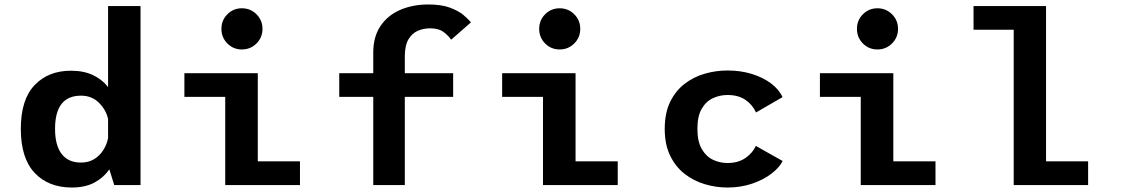

<svg xmlns="http://www.w3.org/2000/svg" viewBox="-20 -827 5010 858"><path d="M301 11Q196.5 11 134.8 -54.5Q73 -120 73 -251Q73 -382 134.5 -446.5Q196 -511 297 -511Q354.5 -511 395.8 -491.2Q437 -471.5 463 -438V-800H608V0H490.5L468.5 -70.5Q444 -34 402.5 -11.5Q361 11 301 11ZM226 -251Q226 -177.5 255.5 -139Q285 -100.5 342 -100.5Q376.5 -100.5 401.8 -116.5Q427 -132.5 442.5 -157.8Q458 -183 463 -210.5V-294.5Q455 -334.5 423 -367Q391 -399.5 342 -399.5Q226 -399.5 226 -251Z M1061 -606Q1022.5 -606 996 -632.8Q969.5 -659.5 969.5 -698Q969.5 -736.5 996 -763.2Q1022.5 -790 1061 -790Q1099.5 -790 1126.2 -763.2Q1153 -736.5 1153 -698Q1153 -659.5 1126.2 -632.8Q1099.5 -606 1061 -606ZM1132 -106H1320.5V0H986.5V-394H804V-500H1132Z M1496 -500H1648V-592Q1648 -663 1680.5 -711Q1713 -759 1768.8 -783Q1824.5 -807 1894.5 -807Q1952.5 -807 1990.8 -792.8Q2029 -778.5 2051.2 -759.8Q2073.5 -741 2084.5 -727L1996 -649.5Q1986.5 -665 1963.8 -682.8Q1941 -700.5 1902 -700.5Q1873 -700.5 1847.2 -689.5Q1821.5 -678.5 1805.2 -651Q1789 -623.5 1789 -574V-500H2005V-394H1789V0H1648V-394H1496Z M2481 -606Q2442.5 -606 2416 -632.8Q2389.5 -659.5 2389.5 -698Q2389.5 -736.5 2416 -763.2Q2442.5 -790 2481 -790Q2519.5 -790 2546.2 -763.2Q2573 -736.5 2573 -698Q2573 -659.5 2546.2 -632.8Q2519.5 -606 2481 -606ZM2552 -106H2740.5V0H2406.5V-394H2224V-500H2552Z M3477.5 -107.5Q3463 -78 3427.2 -50.8Q3391.5 -23.5 3340.8 -6.2Q3290 11 3231 11Q3179.5 11 3129.8 -3.8Q3080 -18.5 3039.5 -50Q2999 -81.5 2974.8 -131.2Q2950.5 -181 2950.5 -251Q2950.5 -322 2974.8 -371.8Q2999 -421.5 3039.5 -452.5Q3080 -483.5 3129.8 -497.8Q3179.5 -512 3231 -512Q3290 -512 3340 -496.5Q3390 -481 3425.8 -454Q3461.5 -427 3477 -393L3358.5 -324.5Q3342.5 -359.5 3310.8 -381Q3279 -402.5 3231 -402.5Q3196.5 -402.5 3165.8 -388.2Q3135 -374 3115.8 -341Q3096.5 -308 3096.5 -251Q3096.5 -195 3115.8 -161.5Q3135 -128 3165.8 -113.2Q3196.5 -98.5 3231 -98.5Q3279 -98.5 3311.5 -121.2Q3344 -144 3357.5 -175Z M3901 -606Q3862.5 -606 3836 -632.8Q3809.5 -659.5 3809.5 -698Q3809.5 -736.5 3836 -763.2Q3862.5 -790 3901 -790Q3939.5 -790 3966.2 -763.2Q3993 -736.5 3993 -698Q3993 -659.5 3966.2 -632.8Q3939.5 -606 3901 -606ZM3972 -106H4160.5V0H3826.5V-394H3644V-500H3972Z M4654.5 -106H4842.5V0H4510V-694H4330.5V-800H4654.5Z"/></svg>

Font: League Mono SemiBold
Style: Regular
Weight: 600
Width: 6
Designer: Tyler Finck
Foundry: The League of Moveable Type / Tyler Finck
Version: Version 2.300;RELEASE